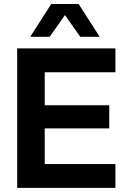

<svg xmlns="http://www.w3.org/2000/svg" viewBox="-20 -916 629 936"><path d="M63.8 -680H198.1V0H63.8ZM98.8 -402.9H512.6V-290H98.8ZM98.8 -680H542.6V-563.8H98.8ZM98.8 -116.2H542.6V0H98.8ZM334.8 -896.5 221.9 -736.5H127.3L229.8 -896.5ZM466 -736.5H371.4L258.5 -896.5H363.5Z"/></svg>

Font: TASA Orbiter VF Text
Style: Regular
Weight: 400
Designer: Weizhong Zhang
Foundry: 本地遙控
Version: Version 1.001;Glyphs 3.2 (3192)